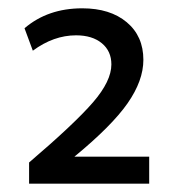

<svg xmlns="http://www.w3.org/2000/svg" viewBox="-20 -812 430 462"><path d="M50 -370V-421Q160 -515 204 -566Q248 -617 248 -657Q248 -689 225 -708Q202 -727 163 -727Q109 -727 59 -690L39 -744Q95 -792 178 -792Q245 -792 285 -758.5Q325 -725 325 -668Q325 -618 287 -563.5Q249 -509 159 -435H339V-370Z"/></svg>

Font: Cantarell
Style: Regular
Weight: 400
Designer: Dave Crossland, Nikolaus Waxweiler, Florian Fecher, Jacques Le Bailly, Eben Sorkin, Alexei Vanyashin, Alexios Zavras, Em
Version: Version 0.303